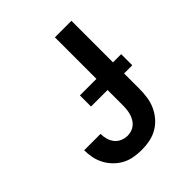

<svg xmlns="http://www.w3.org/2000/svg" viewBox="-189 -793 928 928"><g transform="rotate(-45 275.0 -329.0)"><path d="M248 12Q222 12 195.5 7.5Q169 3 146 -9Q123 -21 104 -40Q85 -59 72.5 -82Q60 -105 54.5 -131Q49 -157 49 -183V-184H161Q161 -165 166 -147Q171 -129 182.5 -114.5Q194 -100 211.5 -92.5Q229 -85 248 -85Q262 -85 275.5 -89.5Q289 -94 299.5 -103Q310 -112 317 -124Q324 -136 328 -149.5Q332 -163 333.5 -177Q335 -191 335 -205V-670H448V-205Q448 -177 444 -149Q440 -121 428.5 -95.5Q417 -70 398.5 -48.5Q380 -27 355.5 -13Q331 1 303.5 6.5Q276 12 248 12ZM504 -310H222V-386H504Z"/></g></svg>

Font: Lode Term
Style: Bold
Weight: 700
Monospace: yes
Designer: Belleve Invis
Foundry: Belleve Invis
Version: Version 29.2.0